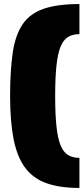

<svg xmlns="http://www.w3.org/2000/svg" viewBox="-20 -825 418 950"><path d="M373 105Q276 105 210 81.5Q144 58 104.5 5Q65 -48 47.5 -135.5Q30 -223 30 -350Q30 -477 43 -564.5Q56 -652 92 -705Q128 -758 196 -781.5Q264 -805 373 -805V-656Q338 -656 315 -641Q292 -626 278.5 -591Q265 -556 259 -497Q253 -438 253 -350Q253 -262 259 -203Q265 -144 278.5 -109Q292 -74 315 -59Q338 -44 373 -44Z"/></svg>

Font: Pathway Extreme Condensed Black
Style: Regular
Weight: 900
Width: 3
Version: Version 1.001;gftools[0.9.26]